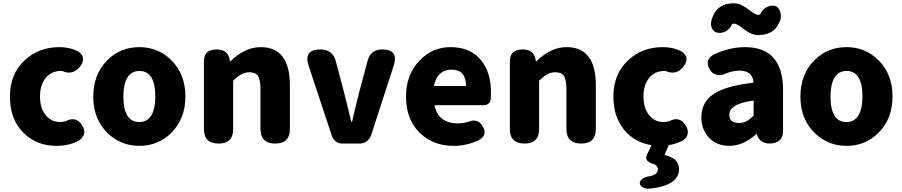

<svg xmlns="http://www.w3.org/2000/svg" viewBox="-20 -868 5457 1161"><path d="M323 14Q200 14 122 -65Q40 -146 40 -284Q40 -421 130 -504Q214 -583 339 -583Q403 -583 452 -557Q505 -522 466 -468Q422 -409 355 -439Q352 -439 349 -439Q291 -439 256.5 -397Q222 -355 222 -284Q222 -214 256 -172Q290 -130 343 -130Q359 -130 377 -135Q443 -170 480 -105Q494 -80 488 -57.5Q482 -35 458 -18Q397 14 323 14Z M823 14Q709 14 629 -65Q544 -149 544 -284Q544 -419 629 -504Q708 -583 823 -583Q937 -583 1016 -504Q1101 -420 1101 -284.5Q1101 -149 1016 -65Q937 14 823 14ZM823 -130Q871 -130 896 -172Q919 -211 919 -284Q919 -439 823 -439Q774 -439 749 -397Q726 -356 726 -284Q726 -130 823 -130Z M1302 0Q1213 0 1213 -88V-284V-497Q1213 -569 1290 -569Q1359 -569 1369 -506L1370 -498H1374Q1461 -583 1556 -583Q1733 -583 1733 -352V-89Q1733 0 1644 0Q1555 0 1555 -89V-330Q1555 -387 1539 -410Q1524 -431 1489 -431Q1461 -431 1438 -418Q1419 -408 1390 -380V-88Q1390 0 1302 0Z M2050 0Q2028 0 2011 -12.5Q1994 -25 1987 -46L1847 -468Q1812 -569 1919 -569Q1992 -569 2011 -497L2061 -307Q2068 -279 2082 -223Q2096 -163 2104 -132H2109Q2121 -186 2147 -290Q2150 -301 2151 -307L2203 -501Q2221 -569 2291 -569Q2392 -569 2361 -472L2224 -50Q2216 -27 2197.5 -13.5Q2179 0 2155 0H2105Z M2724 14Q2598 14 2518 -65Q2435 -146 2435 -284Q2435 -417 2518 -503Q2596 -583 2705 -583Q2824 -583 2889 -504Q2949 -430 2949 -308Q2949 -281 2946 -260Q2944 -249 2932.5 -240.5Q2921 -232 2906 -232H2774H2607Q2630 -122 2749 -122Q2780 -122 2810 -131Q2838 -144 2861.5 -136.5Q2885 -129 2900 -102Q2928 -51 2878 -22Q2805 14 2724 14ZM2604 -348H2701H2798Q2798 -447 2708 -447Q2669 -447 2642 -423Q2613 -397 2604 -348Z M3152 0Q3063 0 3063 -88V-284V-497Q3063 -569 3140 -569Q3209 -569 3219 -506L3220 -498H3224Q3311 -583 3406 -583Q3583 -583 3583 -352V-89Q3583 0 3494 0Q3405 0 3405 -89V-330Q3405 -387 3389 -410Q3374 -431 3339 -431Q3311 -431 3288 -418Q3269 -408 3240 -380V-88Q3240 0 3152 0Z M3871 267Q3852 258 3849 243Q3846 226 3866 212Q3884 201 3907 198Q3958 189 3958 155Q3958 137 3938 126Q3872 109 3892 67L3920 10Q3816 -7 3754 -83Q3689 -162 3689 -284Q3689 -421 3779 -504Q3863 -583 3988 -583Q4052 -583 4101 -557Q4154 -522 4115 -468Q4071 -409 4004 -439Q4001 -439 3998 -439Q3940 -439 3905.5 -397Q3871 -355 3871 -284Q3871 -214 3905 -172Q3939 -130 3992 -130Q4008 -130 4026 -135Q4092 -170 4129 -105Q4143 -80 4138 -57Q4133 -34 4109 -18Q4069 2 4024 10L3998 69Q4042 80 4063 99Q4086 120 4086 155Q4086 254 3907 273Q3888 274 3871 267Z M4390 14Q4313 14 4266 -37Q4221 -85 4221 -159Q4221 -250 4296 -300Q4371 -350 4537 -368Q4531 -441 4451 -441Q4415 -441 4370 -424Q4339 -409 4313 -416Q4285 -422 4270 -451Q4240 -508 4297 -539Q4393 -583 4485 -583Q4715 -583 4715 -323V-161V-72Q4715 -37 4692 -18Q4670 0 4633 0Q4605 0 4584.5 -14.5Q4564 -29 4557 -55V-57H4553Q4474 14 4390 14ZM4451 -124Q4495 -124 4537 -169V-260Q4459 -250 4422 -226Q4390 -205 4390 -173Q4390 -124 4451 -124ZM4567 -656Q4539 -656 4512 -670Q4495 -679 4468 -699Q4434 -725 4420 -725Q4413 -725 4407 -722Q4396 -697 4375 -682.5Q4354 -668 4328 -669Q4302 -670 4289 -690Q4277 -708 4280 -736Q4289 -778 4312 -806Q4348 -848 4417 -848Q4445 -848 4472 -833Q4488 -825 4515 -804Q4549 -778 4563 -778Q4571 -778 4577 -781Q4588 -806 4608 -820Q4630 -835 4655.5 -834Q4681 -833 4693 -808Q4705 -785 4701 -756Q4672 -656 4567 -656Z M5099 14Q4985 14 4905 -65Q4820 -149 4820 -284Q4820 -419 4905 -504Q4984 -583 5099 -583Q5213 -583 5292 -504Q5377 -420 5377 -284.5Q5377 -149 5292 -65Q5213 14 5099 14ZM5099 -130Q5147 -130 5172 -172Q5195 -211 5195 -284Q5195 -439 5099 -439Q5050 -439 5025 -397Q5002 -356 5002 -284Q5002 -130 5099 -130Z"/></svg>

Font: GenSenRounded TW H
Style: Regular
Weight: 900
Version: Version 1.501;PS 1;hotconv 16.6.51;makeotf.lib2.5.65220